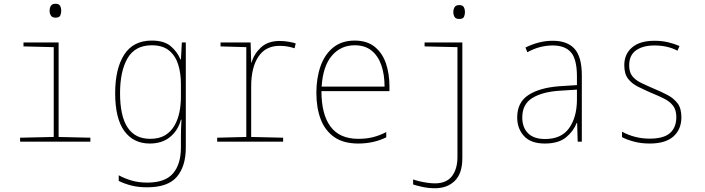

<svg xmlns="http://www.w3.org/2000/svg" viewBox="-20 -754 3750 1022"><path d="M276 -660Q258 -660 251 -671Q244 -682 244 -697Q244 -711 250.5 -722.5Q257 -734 276 -734Q294 -734 300 -722.5Q306 -711 306 -697Q306 -684 301 -672Q296 -660 276 -660ZM87 0V-21L266 -25V-503L105 -507V-528H292V-25L461 -21V0Z M763 243Q716 243 679 233.5Q642 224 612 209V179Q643 196 680.5 207Q718 218 764 218Q859 218 901 169Q943 120 943 31V-16Q943 -43 943.5 -65Q944 -87 946 -117H943Q928 -60 885.5 -25Q843 10 777 10Q690 10 641.5 -57Q593 -124 593 -258Q593 -388 641 -463Q689 -538 788 -538Q854 -538 889 -508Q924 -478 941 -437H943L948 -528H969V32Q969 131 921.5 187Q874 243 763 243ZM779 -15Q828 -15 859.5 -34.5Q891 -54 909.5 -87Q928 -120 935.5 -159Q943 -198 943 -238V-307Q943 -364 928.5 -410.5Q914 -457 880 -485Q846 -513 788 -513Q699 -513 659 -444Q619 -375 619 -258Q619 -15 779 -15Z M1136 0V-21L1291 -25V-503L1154 -507V-528H1314L1317 -421H1319Q1332 -467 1369 -501.5Q1406 -536 1469 -536Q1491 -536 1515 -532Q1539 -528 1554 -523L1548 -497Q1510 -510 1468 -510Q1394 -510 1355.5 -452.5Q1317 -395 1317 -294V-25L1487 -21V0Z M1887 10Q1808 10 1759 -24.5Q1710 -59 1687 -119.5Q1664 -180 1664 -260Q1664 -338 1686 -401Q1708 -464 1753.5 -501Q1799 -538 1868 -538Q1934 -538 1975 -504.5Q2016 -471 2034.5 -416Q2053 -361 2053 -295V-269H1691Q1691 -145 1739.5 -80Q1788 -15 1887 -15Q1929 -15 1964 -23.5Q1999 -32 2036 -51V-23Q1969 10 1887 10ZM2027 -293Q2027 -357 2010 -406.5Q1993 -456 1958 -484.5Q1923 -513 1868 -513Q1794 -513 1746.5 -457.5Q1699 -402 1692 -293Z M2425 -653Q2406 -653 2399.5 -664Q2393 -675 2393 -690Q2393 -704 2399.5 -715.5Q2406 -727 2425 -727Q2443 -727 2449 -715.5Q2455 -704 2455 -690Q2455 -677 2450 -665Q2445 -653 2425 -653ZM2295 248Q2259 248 2224.5 240Q2190 232 2179 228V201Q2189 205 2209 210Q2229 215 2252.5 218.5Q2276 222 2295 222Q2356 222 2385.5 184Q2415 146 2415 81V-503L2240 -507V-528H2441V88Q2441 169 2401 208.5Q2361 248 2295 248Z M2880 10Q2806 10 2769.5 -29.5Q2733 -69 2733 -129Q2733 -209 2792.5 -248Q2852 -287 2957 -295L3051 -301V-347Q3051 -438 3019.5 -475Q2988 -512 2922 -512Q2890 -512 2857 -504Q2824 -496 2787 -476L2777 -501Q2811 -518 2847.5 -527.5Q2884 -537 2922 -537Q3000 -537 3038.5 -494Q3077 -451 3077 -353V0H3055L3052 -100H3050Q3033 -56 2993 -23Q2953 10 2880 10ZM2881 -14Q2968 -14 3009 -71.5Q3050 -129 3051 -220V-277L2958 -271Q2866 -265 2813 -232Q2760 -199 2760 -129Q2760 -75 2791 -44.5Q2822 -14 2881 -14Z M3438 10Q3392 10 3353.5 -0.5Q3315 -11 3291 -24V-53Q3324 -35 3361 -25.5Q3398 -16 3438 -16Q3513 -16 3546.5 -46Q3580 -76 3580 -130Q3580 -169 3562.5 -191.5Q3545 -214 3515 -229Q3485 -244 3448 -259Q3409 -276 3376 -292.5Q3343 -309 3323 -335Q3303 -361 3303 -407Q3303 -466 3344.5 -501.5Q3386 -537 3464 -537Q3503 -537 3536.5 -529Q3570 -521 3597 -509L3586 -484Q3534 -512 3464 -512Q3402 -512 3365.5 -486Q3329 -460 3329 -406Q3329 -370 3345.5 -349Q3362 -328 3390.5 -314Q3419 -300 3456 -284Q3497 -267 3531 -249.5Q3565 -232 3586 -205Q3607 -178 3607 -130Q3607 -66 3565 -28Q3523 10 3438 10Z"/></svg>

Font: Noto Sans Mono Condensed Thin
Style: Regular
Weight: 100
Width: 3
Designer: Monotype Design Team
Foundry: Monotype Imaging Inc.
Version: Version 2.014; ttfautohint (v1.8.4.7-5d5b)